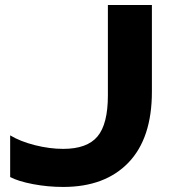

<svg xmlns="http://www.w3.org/2000/svg" viewBox="-20 -720 718 756"><path d="M229 16.1Q168.5 16.1 110.4 5.1Q52.2 -5.9 20 -22.9V-187Q59.6 -163.1 117.4 -148.4Q175.3 -133.8 229 -133.8Q322.8 -133.8 363.8 -182.6Q404.8 -231.4 404.8 -344.2V-700.2H578.1V-358.9Q578.1 -175.8 485.8 -79.8Q393.6 16.1 229 16.1Z"/></svg>

Font: Messapia Bold
Style: Regular
Weight: 400
Designer: Luca Marsano
Foundry: Collletttivo
Version: Version 1.000;FEAKit 1.0